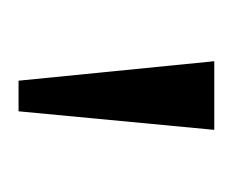

<svg xmlns="http://www.w3.org/2000/svg" viewBox="-42 -711 251 207"><g transform="rotate(90 83.5 -607.5)"><path d="M46 -713H120L100 -502H67Z"/></g></svg>

Font: Noto Serif NarrowLight
Style: Regular
Weight: 300
Width: 4
Designer: Monotype Design Team
Foundry: Monotype Imaging Inc.
Version: Version 1.001